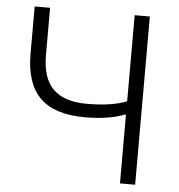

<svg xmlns="http://www.w3.org/2000/svg" viewBox="-51 -746 739 794"><g transform="rotate(5 318.5 -349.0)"><path d="M476.1 0V-285.2H471.2Q405.8 -259.8 307.1 -259.8Q181.2 -259.8 121.1 -319.3Q61 -378.9 61 -502V-698.2H125V-502Q125 -405.8 171.1 -360.8Q217.3 -315.9 310.1 -315.9Q413.6 -315.9 476.1 -340.8V-698.2H539.1V0Z"/></g></svg>

Font: Anuphan Light
Style: Regular
Weight: 300
Designer: Mike Abbink, Paul van der Laan, Pieter van Rosmalen, Mint Tantisuwanna
Foundry: Bold Monday; Cadson Demak
Version: Version 3.002;hotconv 1.0.109;makeotfexe 2.5.65596